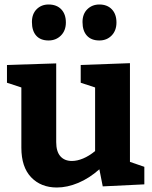

<svg xmlns="http://www.w3.org/2000/svg" viewBox="-20 -821 678 854"><path d="M622 -79V-1L437 8L422 -68Q377 -28 328 -7.5Q279 13 233 13Q162 13 118.5 -32.5Q75 -78 75 -164V-432L11 -453V-532L230 -539V-189Q230 -147 248.5 -126Q267 -105 300 -105Q323 -105 349.5 -116Q376 -127 403 -149V-432L339 -453V-532L558 -540V-101ZM122 -723Q122 -759 143 -780Q164 -801 196 -801Q232 -801 252.5 -779.5Q273 -758 273 -721Q273 -685 251 -663Q229 -641 196 -641Q160 -641 141 -662.5Q122 -684 122 -723ZM347 -723Q347 -759 368.5 -780Q390 -801 422 -801Q457 -801 477.5 -779.5Q498 -758 498 -721Q498 -685 476.5 -663Q455 -641 422 -641Q386 -641 366.5 -662.5Q347 -684 347 -723Z"/></svg>

Font: Bitter Pro OGT
Style: Bold
Weight: 700
Designer: Sol Matas, and Bitter project Authors
Foundry: Sol Matas
Version: Version 2.110